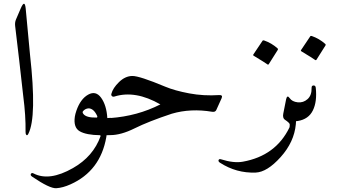

<svg xmlns="http://www.w3.org/2000/svg" viewBox="-20 -715 1804 1016"><path d="M89.4 -669.9Q110.4 -719.2 115.7 -672.4Q115.7 -672.4 138.7 -426.8Q175.8 -95.7 129.9 -6.8Q124 4.4 119.4 -1.2Q114.7 -6.8 115.2 -17.6Q116.7 -101.6 103 -206.5Q102.5 -210.9 81.5 -397L60.1 -578.1Q58.1 -596.7 64.5 -611.8Z M494.6 -100.6Q475.6 -142.6 446.8 -141.6Q429.2 -139.2 418.9 -126Q414.6 -120.6 421.4 -111.8Q437 -91.8 490.2 -92.8Q496.6 -92.8 494.6 -100.6ZM542.5 10.7Q511.2 189.5 353.5 260.3Q312.5 278.8 277.8 281Q243.2 283.2 149.9 219.7Q139.2 212.4 143.6 205.1Q147.9 197.8 157.2 202.6Q240.7 246.1 366.2 174.3Q473.6 113.3 512.2 5.4Q512.2 2 509.8 0.5Q436 -0.5 401.9 -20.3Q367.7 -40 376 -97.7Q377.9 -110.8 384.3 -129.4Q405.8 -191.4 446.3 -214.1Q486.8 -236.8 515.1 -197.8Q543.9 -157.7 547.9 -90.3Q555.2 -90.8 563.5 -91.3Q578.1 -91.8 581.1 -68.4Q584 -45.9 577.9 -22.9Q571.8 0 563.5 0Q556.2 0.5 543.9 0.5Q543.5 5.4 542.5 10.7Z M569.3 -218.3Q577.1 -249 609.9 -280.8Q642.6 -312.5 680.2 -313Q717.8 -313.5 854.5 -256.3Q904.3 -235.4 981.2 -220.9Q1058.1 -206.5 1139.2 -211.9Q1161.1 -213.4 1152.3 -194.3L1124.5 -132.8Q1119.1 -121.1 1103 -123.5Q989.3 -142.6 889.2 -113.3Q765.6 -72.3 691.9 -35.6Q620.1 0 563.5 0Q557.1 0 553.2 -9.8Q541.5 -40.5 548.1 -64.9Q554.7 -89.4 563.5 -90.3Q707 -100.6 828.6 -162.6Q695.8 -238.8 585.4 -204.1Q577.6 -201.7 572.5 -206.3Q567.4 -210.9 569.3 -218.3Z M1512.7 -195.8Q1538.1 -164.1 1544.2 -137.5Q1550.3 -110.8 1545.4 -57.1Q1536.6 36.6 1465.1 116.2Q1393.6 195.8 1333 198.2Q1231 202.1 1144 146Q1137.2 142.1 1136.2 136.7Q1135.3 131.3 1139.2 128.4Q1143.1 125.5 1149.4 127.9Q1217.3 149.4 1265.1 140.6Q1439 109.4 1511.7 -40.5Q1513.2 -44.4 1513.2 -56.6Q1513.2 -64.5 1486.8 -82Q1474.6 -91.8 1479 -113.8L1494.1 -189.9Q1499 -213.4 1512.7 -195.8ZM1369.1 -499Q1371.6 -502.9 1377.4 -501Q1417 -487.3 1448.2 -459.5Q1452.6 -455.6 1449.7 -450.7L1401.9 -375Q1398.9 -370.6 1391.8 -376.5Q1384.8 -382.3 1321.8 -420.4Q1317.9 -422.9 1320.3 -426.3Z M1650.9 -251Q1658.7 -177.7 1635.7 -130.9Q1612.8 -84 1555.7 -74.7Q1515.1 -67.9 1487.3 -82Q1475.1 -88.4 1479.5 -113.8Q1479.5 -113.8 1494.6 -189.9Q1499.5 -214.8 1512.7 -195.8Q1525.9 -176.8 1555.4 -173.6Q1585 -170.4 1607.4 -190.4Q1629.9 -210.4 1628.9 -250Q1628.4 -262.2 1638.9 -262.7Q1649.4 -263.2 1650.9 -251ZM1621.6 -522.5Q1624 -526.4 1629.9 -524.4Q1669.4 -510.7 1700.7 -482.9Q1705.1 -479 1702.1 -474.1L1654.3 -398.4Q1651.4 -394 1644.3 -399.9Q1637.2 -405.8 1574.2 -443.8Q1570.3 -446.3 1572.8 -449.7Z"/></svg>

Font: Amiri Quran Colored
Style: Regular
Weight: 400
Designer: Khaled Hosny
Version: Version 000.111